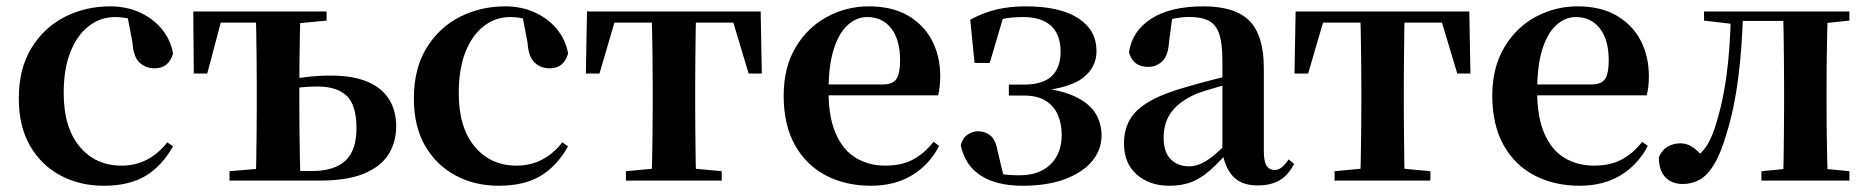

<svg xmlns="http://www.w3.org/2000/svg" viewBox="-20 -572 5917 608"><path d="M308.1 16.2Q233.1 16.2 172.2 -16Q111.3 -48.3 75.4 -109.8Q39.6 -171.4 39.6 -259.7Q39.6 -354.7 79.5 -419.9Q119.4 -485 185.1 -518.5Q250.9 -551.9 329 -551.9Q380.5 -551.9 422.8 -532.5Q465.2 -513.2 492.8 -479.5Q520.4 -445.8 528 -402.4Q514.4 -355.6 469.4 -355.6Q441.9 -355.6 422.1 -373.6Q402.4 -391.6 399.6 -436.8L381.8 -530.1L449.7 -486.3Q420.8 -503.2 396.1 -510.6Q371.4 -518 344.6 -518Q298.2 -518 261.2 -489.4Q224.1 -460.7 202.9 -407.1Q181.7 -353.5 181.7 -277.6Q181.7 -168.4 232 -108Q282.4 -47.5 365.2 -47.5Q409.5 -47.5 445.8 -66.7Q482.2 -85.9 509.9 -121.4L527.8 -108.4Q492.1 -45.4 440.3 -14.6Q388.5 16.2 308.1 16.2Z M860.6 0V-30.5H968.5Q1038.3 -30.5 1073.6 -62.9Q1108.8 -95.4 1108.8 -166.5Q1108.8 -238.7 1078.1 -268.4Q1047.3 -298.1 984.9 -298.1Q954.5 -298.1 928.2 -294.9Q901.8 -291.8 875.8 -285.8V-316.8Q913.6 -324 951.9 -328.3Q990.3 -332.7 1026.2 -332.7Q1098.4 -332.7 1144.3 -312.9Q1190.2 -293.2 1212.4 -257.1Q1234.6 -221 1234.6 -172.1Q1234.6 -122.3 1210.4 -83.4Q1186.2 -44.5 1132.6 -22.2Q1078.9 0 988.4 0ZM789.9 0Q790.9 -25.5 791.5 -67.4Q792.1 -109.4 792.6 -154.7Q793.1 -200 793.1 -234.8V-301.2Q793.1 -335.7 792.6 -381Q792.1 -426.4 791.5 -468.7Q790.9 -511 789.9 -535.7H931.6Q930.6 -511 929.7 -468.7Q928.9 -426.4 928.4 -381Q927.9 -335.7 927.9 -301.2V-234.8Q927.9 -200 928.4 -154.7Q928.9 -109.4 929.7 -67.4Q930.6 -25.5 931.6 0ZM593.7 -339.1 592 -535.7H862.1V-500.4H623.5L688.1 -534.2L636.2 -339.1ZM706.8 0V-29.9L829.5 -40.2H860.6V0ZM862.1 -495.5V-535.7H1014.2V-506.8L896.5 -495.5Z M1559.1 16.2Q1484.1 16.2 1423.2 -16Q1362.3 -48.3 1326.4 -109.8Q1290.6 -171.4 1290.6 -259.7Q1290.6 -354.7 1330.5 -419.9Q1370.4 -485 1436.1 -518.5Q1501.9 -551.9 1580 -551.9Q1631.5 -551.9 1673.8 -532.5Q1716.2 -513.2 1743.8 -479.5Q1771.4 -445.8 1779 -402.4Q1765.4 -355.6 1720.4 -355.6Q1692.9 -355.6 1673.1 -373.6Q1653.4 -391.6 1650.6 -436.8L1632.8 -530.1L1700.7 -486.3Q1671.8 -503.2 1647.1 -510.6Q1622.4 -518 1595.6 -518Q1549.2 -518 1512.2 -489.4Q1475.1 -460.7 1453.9 -407.1Q1432.7 -353.5 1432.7 -277.6Q1432.7 -168.4 1483 -108Q1533.4 -47.5 1616.2 -47.5Q1660.5 -47.5 1696.8 -66.7Q1733.2 -85.9 1760.9 -121.4L1778.8 -108.4Q1743.1 -45.4 1691.3 -14.6Q1639.5 16.2 1559.1 16.2Z M1835.2 -339.1 1838.8 -535.7H2388.8L2392.4 -339.1H2350.7L2292.1 -534.2L2358 -500.4H1869.6L1935.5 -534.2L1878.4 -339.1ZM1962.1 0V-29.9L2073.7 -40.2H2154.6L2265.5 -29.9V0ZM2043.2 0Q2044.2 -25.5 2045.1 -67.4Q2045.9 -109.4 2046.4 -154.7Q2046.9 -200 2046.9 -234.8V-301.2Q2046.9 -335.7 2046.4 -381Q2045.9 -426.4 2045.1 -468.7Q2044.2 -511 2043.2 -535.7H2184.4Q2183.4 -511 2182.9 -468.7Q2182.4 -426.4 2181.9 -381Q2181.4 -335.7 2181.4 -301.2V-234.8Q2181.4 -200 2181.9 -154.7Q2182.4 -109.4 2182.9 -67.4Q2183.4 -25.5 2184.4 0Z M2738.2 16.2Q2657.8 16.2 2595.2 -16.5Q2532.6 -49.1 2497.1 -113Q2461.6 -176.9 2461.6 -268.8Q2461.6 -358.8 2499.6 -422.2Q2537.5 -485.7 2599.2 -518.8Q2660.9 -551.9 2731.4 -551.9Q2805.1 -551.9 2855.5 -522.5Q2905.8 -493.1 2931.6 -443.2Q2957.4 -393.3 2957.4 -330.9Q2957.4 -296.1 2950.7 -270.2H2520.1V-304.6H2775.4Q2807.5 -304.6 2818.9 -322.2Q2830.3 -339.8 2830.3 -380.4Q2830.3 -446.3 2802.2 -482.2Q2774.1 -518 2726.1 -518Q2692.7 -518 2664.6 -492.9Q2636.6 -467.8 2620.1 -416Q2603.7 -364.1 2603.7 -282.7Q2603.7 -200.5 2626.9 -148.2Q2650 -95.8 2690.8 -71.7Q2731.5 -47.5 2783.4 -47.5Q2836.4 -47.5 2872.9 -67.7Q2909.3 -87.9 2936.2 -123.2L2954.1 -109.9Q2922.6 -49.8 2867.7 -16.8Q2812.7 16.2 2738.2 16.2Z M3218.1 16.2Q3135.7 16.2 3085.8 -16Q3035.8 -48.1 3022.4 -112.4Q3028.1 -134.9 3044 -145.6Q3059.9 -156.4 3076.8 -156.4Q3098.8 -156.4 3115.8 -143.2Q3132.7 -130.1 3139.1 -93.6L3160.7 -3.9L3104 -34.8Q3132.1 -24.4 3154.1 -20.6Q3176 -16.9 3208.4 -16.9Q3271.2 -16.9 3306.6 -51.5Q3342.1 -86.1 3342.1 -145.1Q3342.1 -178.6 3330.3 -207Q3318.5 -235.3 3292.2 -252.4Q3266 -269.4 3222.9 -269.4H3174.7V-304.1H3222.1Q3282.9 -304.1 3311.2 -331.7Q3339.4 -359.2 3338.6 -411.2Q3337.6 -464.1 3307.6 -491Q3277.6 -518 3219.1 -518Q3182.9 -518 3155 -512Q3127.1 -505.9 3098.5 -491L3158.3 -522L3114.2 -372.8H3066L3052.5 -509.7Q3094.4 -532.4 3136.3 -542.2Q3178.3 -551.9 3227.9 -551.9Q3335.5 -551.9 3393.5 -514.9Q3451.6 -477.8 3452.3 -411.7Q3453 -361.1 3411.6 -327.2Q3370.2 -293.2 3269 -283.6L3270.3 -294.5Q3344.3 -286.1 3387.6 -264.7Q3430.9 -243.3 3449.6 -212.2Q3468.3 -181.1 3468.3 -142.8Q3468.3 -98 3438.6 -62Q3408.9 -26.1 3352.8 -4.9Q3296.7 16.2 3218.1 16.2Z M3682.6 16.2Q3620.2 16.2 3579.8 -19.4Q3539.3 -54.9 3539.3 -117.6Q3539.3 -161.2 3558 -193.6Q3576.7 -226.1 3621.1 -251.5Q3665.6 -277 3741.4 -297.9Q3780.8 -309.4 3830.4 -322Q3880 -334.6 3920 -344.4V-318.9Q3880 -308.9 3840 -297.6Q3799.9 -286.4 3773.1 -276.7Q3719.3 -254.9 3692.1 -220.6Q3664.8 -186.4 3664.8 -135.9Q3664.8 -90.4 3687.1 -67.9Q3709.3 -45.3 3746 -45.3Q3762.3 -45.3 3780.7 -52.6Q3799.1 -59.9 3823.4 -79.7Q3847.8 -99.4 3881.3 -135.5L3896.8 -82.4H3861.7Q3832.6 -50.6 3807.2 -28.7Q3781.7 -6.8 3752.4 4.7Q3723 16.2 3682.6 16.2ZM3962.1 15.2Q3910.6 15.2 3883.9 -14.2Q3857.2 -43.6 3850.9 -94V-96.5V-381.4Q3850.9 -434.7 3840.8 -464.5Q3830.7 -494.3 3807.6 -506.3Q3784.5 -518.3 3746 -518.3Q3720.4 -518.3 3693.3 -512.2Q3666.2 -506.1 3629.8 -491.2L3692.1 -516.3L3681.9 -439.2Q3679.3 -395.9 3660.6 -378Q3641.8 -360.2 3616.3 -360.2Q3567.1 -360.2 3555.2 -406.5Q3564.9 -473.5 3625.4 -512.7Q3685.9 -551.9 3791.1 -551.9Q3891.4 -551.9 3936.7 -505.9Q3982.1 -459.8 3982.1 -356.2V-94.8Q3982.1 -60.3 3990.8 -47Q3999.6 -33.8 4015.7 -33.8Q4027.3 -33.8 4037.3 -40.9Q4047.3 -48.1 4060.7 -67.2L4077.9 -53.4Q4060 -17.5 4032.2 -1.1Q4004.4 15.2 3962.1 15.2Z M4079.2 -339.1 4082.8 -535.7H4632.8L4636.4 -339.1H4594.7L4536.1 -534.2L4602 -500.4H4113.6L4179.5 -534.2L4122.4 -339.1ZM4206.1 0V-29.9L4317.7 -40.2H4398.6L4509.5 -29.9V0ZM4287.2 0Q4288.2 -25.5 4289.1 -67.4Q4289.9 -109.4 4290.4 -154.7Q4290.9 -200 4290.9 -234.8V-301.2Q4290.9 -335.7 4290.4 -381Q4289.9 -426.4 4289.1 -468.7Q4288.2 -511 4287.2 -535.7H4428.4Q4427.4 -511 4426.9 -468.7Q4426.4 -426.4 4425.9 -381Q4425.4 -335.7 4425.4 -301.2V-234.8Q4425.4 -200 4425.9 -154.7Q4426.4 -109.4 4426.9 -67.4Q4427.4 -25.5 4428.4 0Z M4982.2 16.2Q4901.8 16.2 4839.2 -16.5Q4776.6 -49.1 4741.1 -113Q4705.6 -176.9 4705.6 -268.8Q4705.6 -358.8 4743.6 -422.2Q4781.5 -485.7 4843.2 -518.8Q4904.9 -551.9 4975.4 -551.9Q5049.1 -551.9 5099.5 -522.5Q5149.8 -493.1 5175.6 -443.2Q5201.4 -393.3 5201.4 -330.9Q5201.4 -296.1 5194.7 -270.2H4764.1V-304.6H5019.4Q5051.5 -304.6 5062.9 -322.2Q5074.3 -339.8 5074.3 -380.4Q5074.3 -446.3 5046.2 -482.2Q5018.1 -518 4970.1 -518Q4936.7 -518 4908.6 -492.9Q4880.6 -467.8 4864.1 -416Q4847.7 -364.1 4847.7 -282.7Q4847.7 -200.5 4870.9 -148.2Q4894 -95.8 4934.8 -71.7Q4975.5 -47.5 5027.4 -47.5Q5080.4 -47.5 5116.9 -67.7Q5153.3 -87.9 5180.2 -123.2L5198.1 -109.9Q5166.6 -49.8 5111.7 -16.8Q5056.7 16.2 4982.2 16.2Z M5308.8 10.7Q5274.5 10.7 5253.8 -10.6Q5233 -31.9 5233 -74Q5242.6 -96.8 5260.6 -107.4Q5278.7 -118.1 5301.2 -118.1Q5321.9 -118.1 5339.2 -106.6Q5356.5 -95.1 5375.3 -73V-60.3H5350.4V-73.7Q5370.4 -89.2 5384 -109.6Q5397.6 -129.9 5409.2 -164.2Q5434.5 -239.5 5447.1 -331.7Q5459.8 -423.8 5461 -535.7H5499.7Q5496.9 -422.3 5484.6 -326.4Q5472.3 -230.5 5449.1 -154.6Q5430.9 -90 5409.4 -53.8Q5387.9 -17.5 5363 -3.4Q5338 10.7 5308.8 10.7ZM5376.1 -506.8V-535.7H5479.9V-495.5H5472.1ZM5481.1 -505.7V-535.7H5670.2V-505.7ZM5557.9 0V-29.9L5666.2 -40.2H5729.3L5836.5 -29.9V0ZM5626.6 0Q5627.6 -25.5 5628.1 -67.4Q5628.6 -109.4 5629.1 -154.7Q5629.6 -200 5629.6 -234.8V-301.2Q5629.6 -335.7 5629.1 -381Q5628.6 -426.4 5628.1 -468.7Q5627.6 -511 5626.6 -535.7H5768.1Q5767.1 -511 5766.1 -468.7Q5765.1 -426.4 5764.6 -381Q5764.1 -335.7 5764.1 -301.2V-234.8Q5764.1 -200 5764.6 -154.7Q5765.1 -109.4 5766.1 -67.4Q5767.1 -25.5 5768.1 0ZM5696.8 -495.5V-535.7H5836.5V-506.8L5729.3 -495.5Z"/></svg>

Font: Source Han Serif JP VF
Style: Regular
Weight: 250
Designer: Ryoko NISHIZUKA 西塚涼子 (kana & ideographs); Frank Grießhammer (Latin, Greek & Cyrillic); Wenlong ZHANG 张文龙 (bopomofo); San
Foundry: Adobe
Version: Version 2.001;hotconv 1.1.0;makeotfexe 2.6.0